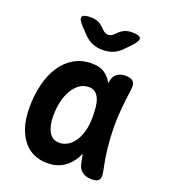

<svg xmlns="http://www.w3.org/2000/svg" viewBox="-143 -889 887 1004"><g transform="rotate(20 300.0 -387.5)"><path d="M233.6 10Q197.6 10 164.3 -3.4Q131.1 -16.8 105.6 -46.1Q80.2 -75.3 64.6 -121.6Q49 -167.8 49 -233.8Q49 -301.4 63.7 -361.2Q78.4 -420.9 107.2 -465Q136.1 -509.1 179.2 -534.6Q222.4 -560 279 -560Q326.3 -560 355.4 -537.3Q384.5 -514.5 400.8 -477.7Q417.1 -440.9 422.5 -394.3Q428 -347.7 428 -301Q428 -234.1 417.4 -177.2Q406.8 -120.4 383.4 -78.6Q360 -36.8 323.2 -13.4Q286.4 10 233.6 10ZM258.7 -111.5Q281.3 -111.5 302.5 -123.5Q323.8 -135.4 340.3 -158.8Q356.9 -182.1 366.8 -217.1Q376.8 -252.1 376.8 -298.9Q376.8 -326.4 374.2 -351.7Q371.7 -377.1 364 -396.2Q356.4 -415.3 342.4 -426.9Q328.4 -438.5 305.2 -438.5Q276.3 -438.5 253.5 -422.1Q230.7 -405.8 214.6 -378.1Q198.4 -350.4 189.7 -313.2Q181 -276 181 -233.9Q181 -179 200 -145.3Q219 -111.5 258.7 -111.5ZM394.4 -500.6Q399.1 -531.2 417.3 -545.6Q435.6 -560 466.4 -560Q497.4 -560 509.4 -545.6Q521.3 -531.3 516.6 -500.6Q508.7 -445.8 503.7 -392.1Q498.7 -338.5 499.2 -283.5Q499.6 -228.5 506 -170.5Q512.4 -112.5 526.3 -48Q532.7 -17.6 523.3 -3.8Q513.9 10 483.2 10Q451.8 10 431.1 -4.2Q410.5 -18.3 404.1 -48Q389.9 -112.5 383.6 -170.5Q377.4 -228.5 377.1 -283.5Q376.8 -338.5 381.8 -392.1Q386.8 -445.8 394.4 -500.6ZM191 -785Q212.2 -785 229.4 -777.9Q246.5 -770.9 262 -755.7L271.8 -746.2Q288.6 -729.4 305 -729.4Q321.4 -729.4 338.2 -746.2L347.7 -755.4Q363.2 -770.9 380.5 -777.9Q397.8 -785 419 -785Q461.4 -785 467.5 -770.5Q473.5 -756.1 444.6 -725.1L409.9 -689Q388.6 -666.3 362.2 -655.7Q335.8 -645 305 -645Q274.2 -645 247.9 -655.7Q221.7 -666.3 200.4 -689L165.4 -725.4Q136.8 -756.1 142.8 -770.5Q148.9 -785 191 -785Z"/></g></svg>

Font: Maple Mono
Style: Regular
Weight: 400
Monospace: yes
Designer: subframe7536
Version: Version 7.300